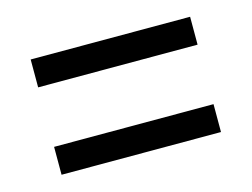

<svg xmlns="http://www.w3.org/2000/svg" viewBox="-49 -556 524 399"><g transform="rotate(-15 212.5 -357.0)"><path d="M41 -421V-481H384V-421ZM41 -233V-293H384V-233Z"/></g></svg>

Font: Noto Serif Thai ExtraCondensed Medium
Style: Regular
Weight: 500
Width: 2
Designer: Monotype Design Team
Foundry: Monotype Imaging Inc.
Version: Version 2.002; ttfautohint (v1.8.4.7-5d5b)